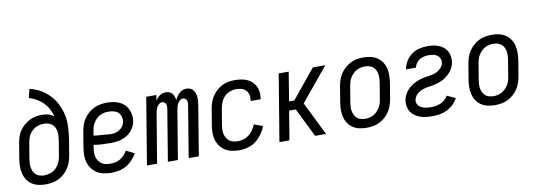

<svg xmlns="http://www.w3.org/2000/svg" viewBox="-57 -1100 4115 1473"><g transform="rotate(-10 2000.0 -363.5)"><path d="M203 8Q174 8 146.5 2Q119 -4 96.5 -19Q74 -34 59 -56.5Q44 -79 37.5 -106Q31 -133 31 -161.5Q31 -190 36 -219L56 -339Q60 -364 68 -388Q76 -412 90.5 -433.5Q105 -455 125 -472.5Q145 -490 168.5 -501.5Q192 -513 216.5 -518Q241 -523 265 -523Q291 -523 316 -516Q341 -509 359 -493Q350 -524 335.5 -552.5Q321 -581 298.5 -603.5Q276 -626 248.5 -642Q221 -658 189 -667L206 -735Q252 -725 291 -702.5Q330 -680 360.5 -647.5Q391 -615 411 -574.5Q431 -534 440.5 -489.5Q450 -445 447.5 -397Q445 -349 438 -301L418 -181Q414 -156 405.5 -131Q397 -106 382.5 -83.5Q368 -61 348 -43Q328 -25 304 -13Q280 -1 254 3.5Q228 8 203 8ZM204 -62Q228 -62 252.5 -70.5Q277 -79 295.5 -97Q314 -115 324.5 -138Q335 -161 339 -185L359 -306Q362 -324 363 -341.5Q364 -359 361.5 -376Q359 -393 351.5 -408Q344 -423 331 -433.5Q318 -444 301.5 -448.5Q285 -453 268 -453Q252 -453 235.5 -449.5Q219 -446 203.5 -438Q188 -430 175.5 -417.5Q163 -405 154 -390.5Q145 -376 140.5 -360Q136 -344 133 -328L113 -208Q110 -190 109 -172.5Q108 -155 111 -138.5Q114 -122 121.5 -107Q129 -92 141 -81.5Q153 -71 170 -66.5Q187 -62 204 -62Z M718 8Q688 8 659 2.5Q630 -3 606 -17Q582 -31 565 -53.5Q548 -76 539.5 -103Q531 -130 531 -159.5Q531 -189 536 -219L556 -339Q560 -364 568 -389Q576 -414 591 -436.5Q606 -459 626.5 -477.5Q647 -496 671.5 -507.5Q696 -519 721.5 -523.5Q747 -528 772 -528Q797 -528 821.5 -524Q846 -520 867.5 -510.5Q889 -501 906 -485Q923 -469 933 -448Q943 -427 947 -402.5Q951 -378 947 -353Q944 -333 934 -313Q924 -293 909 -276.5Q894 -260 875 -248.5Q856 -237 835.5 -230Q815 -223 794 -220.5Q773 -218 752 -218Q718 -218 683 -219.5Q648 -221 616 -227L613 -208Q610 -189 609.5 -171Q609 -153 613 -135.5Q617 -118 626.5 -103.5Q636 -89 650 -79.5Q664 -70 682 -66Q700 -62 718 -62Q738 -62 757.5 -66Q777 -70 795 -80.5Q813 -91 827.5 -106.5Q842 -122 852 -140L917 -108Q901 -82 880 -59Q859 -36 832.5 -20.5Q806 -5 776 1.5Q746 8 718 8ZM764 -285Q781 -285 798 -289.5Q815 -294 831 -304.5Q847 -315 857 -330.5Q867 -346 870 -363Q873 -384 867 -403.5Q861 -423 847 -435.5Q833 -448 813.5 -453Q794 -458 773 -458Q756 -458 739 -455Q722 -452 706 -443.5Q690 -435 677 -422Q664 -409 654.5 -393.5Q645 -378 640.5 -361.5Q636 -345 633 -328L628 -297Q643 -294 660.5 -292.5Q678 -291 695.5 -290.5Q713 -290 729.5 -287.5Q746 -285 764 -285Z M992 0 1078 -520H1157L1150 -476Q1156 -487 1165 -497Q1174 -507 1184 -514Q1194 -521 1206.5 -524.5Q1219 -528 1231 -528Q1246 -528 1259 -522.5Q1272 -517 1281 -506.5Q1290 -496 1294.5 -482Q1299 -468 1301 -454Q1306 -468 1315.5 -481.5Q1325 -495 1336.5 -506Q1348 -517 1363 -522.5Q1378 -528 1393 -528Q1409 -528 1422.5 -522Q1436 -516 1444.5 -504.5Q1453 -493 1458 -478.5Q1463 -464 1464 -449Q1465 -434 1463.5 -418.5Q1462 -403 1460 -387L1396 0H1317L1383 -400Q1385 -410 1385 -420Q1385 -430 1381.5 -438.5Q1378 -447 1370 -452.5Q1362 -458 1352 -458Q1339 -458 1327.5 -448Q1316 -438 1310 -425.5Q1304 -413 1300.5 -400Q1297 -387 1295 -374L1233 0H1155L1221 -400Q1223 -410 1222.5 -420Q1222 -430 1218.5 -438.5Q1215 -447 1207.5 -452.5Q1200 -458 1190 -458Q1177 -458 1165.5 -448Q1154 -438 1147.5 -425.5Q1141 -413 1138 -400Q1135 -387 1133 -374L1071 0Z M1712 8Q1683 8 1654.5 2.5Q1626 -3 1602.5 -17.5Q1579 -32 1562.5 -54.5Q1546 -77 1538 -104Q1530 -131 1530.5 -160.5Q1531 -190 1536 -219L1556 -339Q1560 -364 1568 -388.5Q1576 -413 1590.5 -435.5Q1605 -458 1625 -476.5Q1645 -495 1668.5 -507Q1692 -519 1717 -523.5Q1742 -528 1767 -528Q1792 -528 1816.5 -524.5Q1841 -521 1862.5 -511.5Q1884 -502 1901.5 -486Q1919 -470 1929 -449Q1939 -428 1941.5 -403.5Q1944 -379 1940 -354L1939 -349H1861L1862 -352Q1866 -374 1861.5 -395Q1857 -416 1843.5 -431Q1830 -446 1809.5 -452Q1789 -458 1768 -458Q1743 -458 1717.5 -448.5Q1692 -439 1674 -420Q1656 -401 1646.5 -376.5Q1637 -352 1633 -328L1613 -208Q1610 -190 1609 -172Q1608 -154 1612 -137Q1616 -120 1624.5 -105Q1633 -90 1646.5 -80Q1660 -70 1677 -66Q1694 -62 1713 -62Q1735 -62 1757.5 -69Q1780 -76 1799 -91Q1818 -106 1831.5 -126Q1845 -146 1854 -168L1922 -143Q1910 -112 1889 -82.5Q1868 -53 1840.5 -32Q1813 -11 1779 -1.5Q1745 8 1712 8Z M2024 0 2110 -520H2188L2151 -295H2192L2376 -520H2473L2259 -260L2387 0H2302L2191 -225H2139L2102 0Z M2703 8Q2674 8 2646.5 2Q2619 -4 2596.5 -19Q2574 -34 2559 -56.5Q2544 -79 2537.5 -106Q2531 -133 2531 -161.5Q2531 -190 2536 -219L2556 -339Q2560 -364 2568 -389Q2576 -414 2591 -436.5Q2606 -459 2626 -477Q2646 -495 2670 -507Q2694 -519 2719.5 -523.5Q2745 -528 2770 -528Q2799 -528 2826.5 -522Q2854 -516 2876.5 -501Q2899 -486 2914.5 -463.5Q2930 -441 2936.5 -414Q2943 -387 2942.5 -358.5Q2942 -330 2938 -301L2918 -181Q2914 -156 2905.5 -131Q2897 -106 2882.5 -83.5Q2868 -61 2848 -43Q2828 -25 2804 -13Q2780 -1 2754 3.5Q2728 8 2703 8ZM2704 -62Q2721 -62 2737.5 -65.5Q2754 -69 2769.5 -78Q2785 -87 2797.5 -100Q2810 -113 2819 -128Q2828 -143 2833 -159.5Q2838 -176 2840 -192L2860 -312Q2863 -330 2864 -347.5Q2865 -365 2862.5 -381.5Q2860 -398 2852.5 -413Q2845 -428 2832.5 -438.5Q2820 -449 2803.5 -453.5Q2787 -458 2770 -458Q2753 -458 2736 -454.5Q2719 -451 2703.5 -442Q2688 -433 2675.5 -420Q2663 -407 2654 -392Q2645 -377 2640.5 -360.5Q2636 -344 2633 -328L2613 -208Q2610 -190 2609 -172.5Q2608 -155 2611 -138.5Q2614 -122 2621.5 -107Q2629 -92 2641 -81.5Q2653 -71 2670 -66.5Q2687 -62 2704 -62Z M3217 8Q3192 8 3168 5.5Q3144 3 3122.5 -4.5Q3101 -12 3081.5 -25Q3062 -38 3049.5 -57Q3037 -76 3032.5 -99.5Q3028 -123 3032 -147Q3035 -167 3044.5 -187Q3054 -207 3068.5 -223.5Q3083 -240 3101.5 -253Q3120 -266 3140 -275Q3160 -284 3181 -289.5Q3202 -295 3222.5 -298Q3243 -301 3264 -305Q3285 -309 3304.5 -318.5Q3324 -328 3339 -345.5Q3354 -363 3357 -384Q3360 -401 3353 -417Q3346 -433 3333 -442Q3320 -451 3303.5 -454.5Q3287 -458 3269 -458Q3251 -458 3232.5 -454.5Q3214 -451 3197.5 -441Q3181 -431 3169.5 -415Q3158 -399 3155 -381H3077Q3082 -413 3100 -442.5Q3118 -472 3145 -492Q3172 -512 3204.5 -520Q3237 -528 3268 -528Q3291 -528 3313.5 -525Q3336 -522 3356 -514Q3376 -506 3393 -492.5Q3410 -479 3420.5 -460Q3431 -441 3434 -419Q3437 -397 3434 -374Q3431 -357 3424 -340Q3417 -323 3406 -308.5Q3395 -294 3381.5 -281.5Q3368 -269 3352.5 -259Q3337 -249 3320 -242.5Q3303 -236 3286 -231Q3269 -226 3251.5 -223.5Q3234 -221 3217 -218Q3200 -215 3182.5 -209.5Q3165 -204 3149.5 -194Q3134 -184 3122.5 -169Q3111 -154 3108 -137Q3105 -117 3115.5 -100.5Q3126 -84 3142.5 -76Q3159 -68 3178 -65Q3197 -62 3217 -62Q3235 -62 3254 -65Q3273 -68 3290.5 -75.5Q3308 -83 3324 -96.5Q3340 -110 3349 -128L3415 -98Q3402 -72 3379 -50Q3356 -28 3329.5 -15Q3303 -2 3274 3Q3245 8 3217 8Z M3703 8Q3674 8 3646.5 2Q3619 -4 3596.5 -19Q3574 -34 3559 -56.5Q3544 -79 3537.5 -106Q3531 -133 3531 -161.5Q3531 -190 3536 -219L3556 -339Q3560 -364 3568 -389Q3576 -414 3591 -436.5Q3606 -459 3626 -477Q3646 -495 3670 -507Q3694 -519 3719.5 -523.5Q3745 -528 3770 -528Q3799 -528 3826.5 -522Q3854 -516 3876.5 -501Q3899 -486 3914.5 -463.5Q3930 -441 3936.5 -414Q3943 -387 3942.5 -358.5Q3942 -330 3938 -301L3918 -181Q3914 -156 3905.5 -131Q3897 -106 3882.5 -83.5Q3868 -61 3848 -43Q3828 -25 3804 -13Q3780 -1 3754 3.5Q3728 8 3703 8ZM3704 -62Q3721 -62 3737.5 -65.5Q3754 -69 3769.5 -78Q3785 -87 3797.5 -100Q3810 -113 3819 -128Q3828 -143 3833 -159.5Q3838 -176 3840 -192L3860 -312Q3863 -330 3864 -347.5Q3865 -365 3862.5 -381.5Q3860 -398 3852.5 -413Q3845 -428 3832.5 -438.5Q3820 -449 3803.5 -453.5Q3787 -458 3770 -458Q3753 -458 3736 -454.5Q3719 -451 3703.5 -442Q3688 -433 3675.5 -420Q3663 -407 3654 -392Q3645 -377 3640.5 -360.5Q3636 -344 3633 -328L3613 -208Q3610 -190 3609 -172.5Q3608 -155 3611 -138.5Q3614 -122 3621.5 -107Q3629 -92 3641 -81.5Q3653 -71 3670 -66.5Q3687 -62 3704 -62Z"/></g></svg>

Font: Iosevka SS18
Style: Italic
Weight: 400
Italic angle: -9°
Monospace: yes
Designer: Belleve Invis
Foundry: Belleve Invis
Version: Version 25.1.1; ttfautohint (v1.8.4)